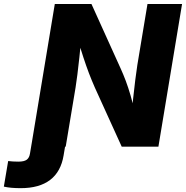

<svg xmlns="http://www.w3.org/2000/svg" viewBox="-149 -748 949 979"><path d="M-129.4 203.6 -107.4 73.2Q-95.7 74.7 -82.5 75.4Q-69.3 76.2 -55.7 76.2Q-25.9 76.2 -12.7 66.4Q0.5 56.6 3.9 34.7L20 -61H192.9L175.3 44.4Q161.6 127.4 106.7 169.4Q51.8 211.4 -43.5 211.4Q-68.8 211.4 -90.6 209.5Q-112.3 207.5 -129.4 203.6ZM9.8 0 130.4 -727.5H317.4L466.3 -398.4Q479.5 -369.6 492.2 -335.9Q504.9 -302.2 516.8 -261.2Q528.8 -220.2 539.6 -169.9L521.5 -159.2Q524.9 -198.7 530 -246.8Q535.2 -294.9 540.8 -340.6Q546.4 -386.2 551.3 -416.5L603 -727.5H779.3L658.7 0H471.7L334.5 -301.8Q318.4 -338.4 304.4 -375Q290.5 -411.6 276.1 -455.6Q261.7 -499.5 244.1 -556.2L266.1 -559.1Q261.2 -506.3 255.9 -457Q250.5 -407.7 245.6 -367.7Q240.7 -327.6 236.3 -301.8L186 0Z"/></svg>

Font: Inter 18pt ExtraBold
Style: Italic
Weight: 800
Italic angle: -9.3988°
Designer: Rasmus Andersson
Foundry: rsms
Version: Version 4.001;git-66647c0bb